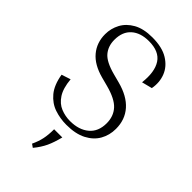

<svg xmlns="http://www.w3.org/2000/svg" viewBox="-277 -773 1095 1095"><g transform="rotate(45 270.0 -226.0)"><path d="M267 -20Q338 -20 381 -56Q424 -92 424 -159Q424 -215 390.5 -252Q357 -289 274 -311L221 -325Q139 -347 98.5 -395.5Q58 -444 58 -512Q58 -558 79.5 -598.5Q101 -639 146 -664.5Q191 -690 262 -690Q341 -690 389 -660.5Q437 -631 455.5 -584Q474 -537 464 -483L401 -467Q412 -560 379 -610.5Q346 -661 263 -661Q196 -661 157 -626.5Q118 -592 118 -527Q118 -476 147 -441.5Q176 -407 255 -386L308 -372Q395 -349 439.5 -298.5Q484 -248 484 -174Q484 -123 460.5 -81.5Q437 -40 389 -15Q341 10 267 10Q217 10 171 -5.5Q125 -21 91.5 -61Q58 -101 46 -173L101 -191Q107 -124 131.5 -86.5Q156 -49 192 -34.5Q228 -20 267 -20ZM225 238 205 224Q222 188 229 155Q236 122 236 77H302Q289 129 272.5 164.5Q256 200 225 238Z"/></g></svg>

Font: Inria Serif Light
Style: Regular
Weight: 300
Designer: Black Foundry Team
Foundry: Black Foundry
Version: Version 1.000; ttfautohint (v1.8.3)